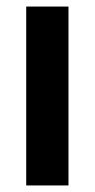

<svg xmlns="http://www.w3.org/2000/svg" viewBox="-20 -566 290 586"><path d="M189 0V-546H60V0Z"/></svg>

Font: Noto Sans Tamil ExtraCondensed
Style: Bold
Weight: 700
Width: 2
Designer: Jelle Bosma - Monotype Design Team
Foundry: Monotype Imaging Inc.
Version: Version 2.004